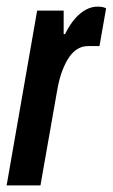

<svg xmlns="http://www.w3.org/2000/svg" viewBox="-21 -559 340 579"><path d="M-1 0 91 -527H171V-456H175Q189 -484 204.5 -502Q220 -520 237.5 -529.5Q255 -539 273 -539Q280 -539 286.5 -538Q293 -537 299 -534L279 -420H244Q228 -420 214 -412Q200 -404 188.5 -388Q177 -372 167 -346Q157 -320 151 -284L101 0Z"/></svg>

Font: Archivo ExtraCondensed SemiBold
Style: Italic
Weight: 600
Width: 2
Italic angle: -10°
Designer: Hector Gatti
Foundry: Omnibus-Type
Version: Version 2.001